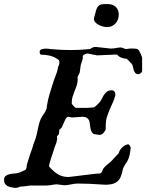

<svg xmlns="http://www.w3.org/2000/svg" viewBox="-21 -917 722 948"><path d="M-1 -28.8Q-1 -42 7.1 -48.3Q15.1 -54.7 26.4 -57.1Q37.6 -59.6 49.6 -60.3Q61.5 -61 69.3 -63.5Q71.3 -63.5 76.4 -65.7Q81.5 -67.9 87.2 -70.3Q92.8 -72.8 97.9 -75.2Q103 -77.6 105 -78.6Q109.4 -84 109.9 -89.8Q110.4 -95.7 111.3 -102.1Q111.8 -104.5 114 -111.3Q116.2 -118.2 118.9 -127.2Q121.6 -136.2 125 -146.5Q128.4 -156.7 131.6 -165.8Q134.8 -174.8 137 -181.6Q139.2 -188.5 140.1 -190.9Q143.6 -205.1 149.9 -220.2Q156.2 -235.4 160.6 -254.9Q164.6 -273.9 168.9 -293.9Q173.3 -314 180.7 -331.1Q187.5 -344.2 195.8 -355.2Q204.1 -366.2 209.5 -381.8Q209.5 -382.3 209.7 -384.8Q210 -387.2 210.4 -390.4Q210.9 -393.6 211.4 -396.7Q211.9 -399.9 211.9 -401.4Q215.8 -425.3 223.6 -451.9Q231.4 -478.5 239.3 -502.4Q242.2 -512.7 245.8 -522.5Q249.5 -532.2 253.2 -541.7Q256.8 -551.3 260 -560.8Q263.2 -570.3 264.6 -580.6Q265.6 -586.9 268.8 -593Q272 -599.1 272 -605.5Q272 -609.4 271.7 -613Q271.5 -616.7 269.5 -620.1Q252 -634.8 229.2 -640.9Q206.5 -647 180.7 -647Q176.8 -650.4 175.8 -653.1Q174.8 -655.8 174.8 -661.6Q174.8 -666.5 177.7 -669.4Q180.7 -672.4 185.5 -674.1Q190.4 -675.8 196 -676.3Q201.7 -676.8 207 -676.8Q213.9 -676.8 219 -676.3Q224.1 -675.8 227.1 -674.8Q252.9 -672.4 277.8 -671.1Q302.7 -669.9 327.6 -669.9Q352.1 -669.9 376 -671.1Q399.9 -672.4 423.3 -674.8Q428.2 -678.2 431.9 -680.2Q435.5 -682.1 438.7 -683.3Q441.9 -684.6 445.3 -684.8Q448.7 -685.1 453.6 -685.1L525.4 -677.2Q540 -677.2 552.2 -679.9Q564.5 -682.6 577.6 -682.6L600.6 -674.8L620.1 -677.2H637.7Q645 -677.2 650.1 -676.5Q655.3 -675.8 658.9 -673.6Q662.6 -671.4 665.5 -667Q668.5 -662.6 671.4 -655.3Q672.4 -652.8 674.1 -649.4Q675.8 -646 677.2 -642.1Q679.2 -637.7 680.7 -633.3V-564.5Q679.7 -563.5 679.2 -562.5Q678.7 -561.5 678.2 -560.8Q677.7 -560.1 677.7 -559.1Q672.9 -556.2 670.4 -553.5Q668 -550.8 662.1 -550.8Q651.4 -550.8 646.2 -557.6Q641.1 -564.5 638.7 -573.2Q636.2 -582 634.5 -590.3Q632.8 -598.6 629.4 -601.6Q627.9 -603 624.5 -606.7Q621.1 -610.4 617.2 -614.5Q613.3 -618.7 609.6 -622.3Q606 -626 604 -627Q591.3 -627.4 578.9 -632.1Q566.4 -636.7 556.6 -647.9L458.5 -643.6L412.1 -652.8Q406.7 -652.8 398.4 -649.4Q390.1 -646 387.7 -640.1V-627Q387.2 -626 386 -622.1Q384.8 -618.2 383.3 -613.3Q381.8 -608.4 380.4 -604.2Q378.9 -600.1 378.4 -599.1Q377.9 -598.1 377.2 -592.5Q376.5 -586.9 375.5 -580.3Q374.5 -573.7 373.8 -567.4Q373 -561 372.6 -559.1Q372.6 -558.6 371.1 -555.4Q369.6 -552.2 367.7 -548.6Q365.7 -544.9 364.3 -541.7Q362.8 -538.6 362.3 -538.1V-517.1Q360.8 -502.9 356.2 -490.2Q351.6 -477.5 346.4 -464.8Q341.3 -452.1 337.4 -439.5Q333.5 -426.8 333.5 -413.1V-404.8Q334 -403.3 336.7 -400.1Q339.4 -397 342.5 -393.6Q345.7 -390.1 348.6 -387.5Q351.6 -384.8 353 -384.3H380.4Q397.5 -384.3 411.4 -384.5Q425.3 -384.8 441.9 -386.7Q443.8 -387.2 447.5 -389.9Q451.2 -392.6 454.6 -395.8Q458 -398.9 460.7 -401.4Q463.4 -403.8 463.9 -404.8Q473.1 -412.6 478.8 -424.1Q484.4 -435.5 490.7 -446Q497.1 -456.5 506.1 -463.9Q515.1 -471.2 530.8 -471.2Q537.6 -471.2 543 -466.3Q548.3 -461.4 548.3 -452.6V-445.8Q543.5 -427.2 535.4 -409.7Q527.3 -392.1 519.8 -374.3Q512.2 -356.4 506.6 -338.1Q501 -319.8 501 -299.8V-276.9Q494.6 -266.1 488 -258.5Q481.4 -251 468.3 -251Q466.8 -251.5 462.9 -252Q459 -252.4 455.1 -253.2Q451.2 -253.9 447.3 -254.4Q443.4 -254.9 441.9 -254.9Q433.1 -261.2 429.7 -270Q426.3 -278.8 424.8 -288.1Q423.3 -297.4 422.4 -306.9Q421.4 -316.4 418 -323.7Q414.6 -331.1 407 -335.7Q399.4 -340.3 385.3 -340.3L333.5 -336.9Q333.5 -336.9 331.5 -337.4Q329.6 -337.9 327.1 -338.4Q324.7 -338.9 322.3 -339.4Q319.8 -339.8 318.4 -340.3Q309.6 -340.3 304.7 -332.3Q299.8 -324.2 295.4 -313.5Q291 -302.7 285.9 -292.2Q280.8 -281.7 272 -276.9Q272 -275.4 271.7 -272.2Q271.5 -269 271 -265.6Q270.5 -262.2 270.3 -259Q270 -255.9 269.5 -254.9Q269.5 -252.9 265.4 -249.5Q261.2 -246.1 260.3 -244.1Q260.3 -243.2 260.7 -239.3Q261.2 -235.4 261.2 -231.4Q261.2 -227.1 260.3 -226.6Q258.8 -213.9 253.4 -201.7Q248 -189.5 245.1 -178.2Q243.2 -171.4 239.3 -159.9Q235.4 -148.4 231.2 -136Q227.1 -123.5 224.1 -112.3Q221.2 -101.1 221.2 -95.2Q231.4 -83.5 241.9 -74Q252.4 -64.5 263.7 -57.4Q274.9 -50.3 288.3 -46.6Q301.8 -43 317.9 -43L458.5 -60.1H470.7Q476.1 -61.5 478.8 -64.5Q481.4 -67.4 483.2 -70.8Q484.9 -74.2 486.1 -78.1Q487.3 -82 489.7 -85.4Q494.1 -91.3 499.5 -96.4Q504.9 -101.6 510.5 -106Q516.1 -110.4 521.5 -114.7Q526.9 -119.1 531.2 -124Q533.2 -126 537.6 -130.9Q542 -135.7 547.1 -141.4Q552.2 -147 557.1 -152.1Q562 -157.2 564.9 -159.7Q566.4 -167 570.8 -174.6Q575.2 -182.1 581.3 -188.2Q587.4 -194.3 595 -198.7Q602.5 -203.1 610.8 -204.6Q613.8 -204.6 616.2 -202.4Q618.7 -200.2 620.4 -197.3Q622.1 -194.3 623 -191.7Q624 -189 624.5 -188.5Q623 -172.9 619.4 -154.1Q615.7 -135.3 607.4 -120.6Q606.9 -119.6 604.7 -116.5Q602.5 -113.3 600.1 -109.6Q597.7 -106 595.5 -102.8Q593.3 -99.6 593.3 -98.1Q586.4 -88.4 584.5 -76.7Q582.5 -64.9 578.6 -54.2Q574.2 -39.1 566.7 -29.5Q559.1 -20 549.3 -14.6Q539.6 -9.3 527.6 -7.3Q515.6 -5.4 502 -4.9L482.4 -5.9Q453.1 -7.8 424.3 -9.3Q395.5 -10.7 364.7 -10.7Q347.2 -10.7 329.6 -6.6Q312 -2.4 294.9 -2.4L260.3 -6.8Q253.4 -6.8 247.1 -5.9Q240.7 -4.9 234.6 -3.9Q228.5 -2.9 221.7 -2Q214.8 -1 207 -1H127Q124 0 117.2 0.7Q110.4 1.5 102.8 2.4Q95.2 3.4 88.4 3.9Q81.5 4.4 78.6 4.4Q74.7 6.3 69.1 8.5Q63.5 10.7 51.8 10.7Q42 9.3 32.5 7.3Q22.9 5.4 15.6 1.2Q8.3 -2.9 3.7 -10Q-1 -17.1 -1 -28.8ZM442.9 -823.7V-827.1Q444.3 -831.1 446 -837.6Q447.8 -844.2 449.5 -850.8Q451.2 -857.4 452.4 -862.8Q453.6 -868.2 454.6 -869.6Q458.5 -880.4 463.6 -886Q468.8 -891.6 475.8 -894Q482.9 -896.5 491.5 -896.7Q500 -897 510.7 -897Q535.2 -897 550.3 -883.1Q565.4 -869.1 565.4 -844.7Q565.4 -832 561.3 -821Q557.1 -810.1 549.6 -801.5Q542 -793 531.2 -788.1Q520.5 -783.2 507.3 -783.2Q499.5 -783.2 488.5 -785.9Q477.5 -788.6 467.3 -793.7Q457 -798.8 450 -806.4Q442.9 -814 442.9 -823.7Z"/></svg>

Font: IM FELL English
Style: Italic
Weight: 400
Italic angle: -18°
Designer: Igino Marini
Foundry: Igino Marini
Version: 3.00